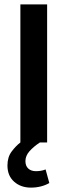

<svg xmlns="http://www.w3.org/2000/svg" viewBox="-20 -650 308 876"><path d="M195 -630V0H162Q133 19 114.5 40Q96 61 96 85Q96 107 109 119Q122 131 144 131Q169 131 188 123L205 185Q188 195 166.5 200.5Q145 206 121 206Q75 206 44.5 179Q14 152 14 105Q14 67 33 41.5Q52 16 73 0V-630Z"/></svg>

Font: Mukta Vaani SemiBold
Style: Regular
Weight: 600
Designer: Noopur Datye, Girish Dalvi, Yashodeep Gholap, Pallavi Karambelkar
Foundry: Ek Type
Version: Version 2.538;PS 1.000;hotconv 16.6.51;makeotf.lib2.5.65220;